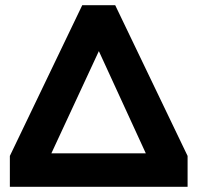

<svg xmlns="http://www.w3.org/2000/svg" viewBox="-20 -720 762 740"><path d="M297 -700H424L703 -119V0H18V-119ZM361 -523 178 -129H542Z"/></svg>

Font: Albert Sans ExtraBold
Style: Regular
Weight: 800
Designer: Andreas Rasmussen
Foundry: a.Foundry
Version: Version 1.025